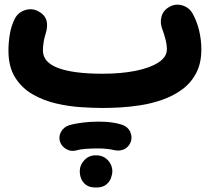

<svg xmlns="http://www.w3.org/2000/svg" viewBox="-20 -401 910 832"><path d="M16.6 -182.1Q16.6 -216.3 22.5 -252.2Q28.3 -288.1 43.9 -319.3Q57.6 -346.7 87.4 -356.7Q117.2 -366.7 144.5 -353Q200.7 -324.7 177.2 -252.9Q172.4 -239.3 169.2 -219.2Q166 -199.2 166 -182.1Q166 -130.9 232.2 -106.2Q298.3 -81.5 424.8 -81.5Q505.4 -81.5 568.1 -94.2Q630.9 -106.9 667 -130.6Q703.1 -154.3 703.1 -187Q703.1 -209 696 -234.6Q689 -260.3 685.1 -269.5Q672.4 -299.8 679.4 -327.6Q686.5 -355.5 712.9 -370.6Q739.3 -386.2 769 -377.9Q798.8 -369.6 814 -343.3Q832.5 -311 842.5 -270.3Q852.5 -229.5 852.5 -187Q852.5 -126.5 829.8 -83.7Q807.1 -41 769 -13.2Q731 14.6 684.3 31Q637.7 47.4 589.6 54.9Q541.5 62.5 498.3 64.7Q455.1 66.9 424.8 66.9Q384.8 66.9 331.5 63.5Q278.3 60.1 223.4 47.4Q168.5 34.7 121.6 7.8Q74.7 -19 45.7 -65.2Q16.6 -111.3 16.6 -182.1ZM239.7 211.9Q233.4 190.4 244.6 170.2Q255.9 149.9 278.3 142.1Q304.2 134.3 339.1 130.1Q374 126 407.7 126Q442.9 126 471.2 130.6Q499.5 135.3 519 143.6Q542 156.2 548.1 181.2Q554.2 206.1 540 226.6Q528.3 243.2 511.7 248.3Q495.1 253.4 477.5 250Q463.9 246.6 444.6 244.4Q425.3 242.2 407.7 242.2Q376 242.2 350.6 244.1Q325.2 246.1 309.6 251Q287.6 256.8 267.1 245.1Q246.6 233.4 239.7 211.9ZM325.7 340.3Q325.7 314 345.5 293Q365.2 272 395 272Q417 272 432.1 281Q447.3 290 456.1 304.2Q466.8 321.8 466.8 340.8Q466.8 354.5 460.7 371.1Q454.6 387.7 439.2 399.7Q423.8 411.6 396 411.6Q367.2 411.6 352.1 399.7Q336.9 387.7 331.1 371.6Q325.7 357.4 325.7 340.3Z"/></svg>

Font: Mikhak ExtraBold
Style: Regular
Weight: 800
Designer: Amin Abedi
Version: Version 3.3